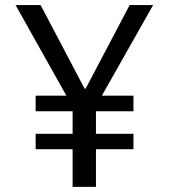

<svg xmlns="http://www.w3.org/2000/svg" viewBox="-20 -726 655 746"><path d="M483.6 -706.2H574.9L375.9 -354.4H498.5V-293.8H352.8V-206.2H498.5V-146.2H352.8V0H262.1V-146.2H118.5V-206.2H262.1V-293.8H118.5V-354.4H237.9L40.5 -706.2H137.9L308.7 -381.5H312.8Z"/></svg>

Font: Fira Code
Style: Regular
Weight: 400
Designer: Carrois Corporate, Edenspiekermann AG, Nikita Prokopov
Foundry: Carrois Corporate, Edenspiekermann AG, Nikita Prokopov
Version: Version 5.002